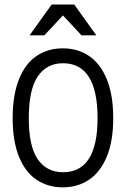

<svg xmlns="http://www.w3.org/2000/svg" viewBox="-20 -804 548 837"><path d="M35.2 -288.6Q35.2 -390.1 62.7 -458.5Q90.3 -526.9 139.4 -560.1Q188.5 -593.3 254.4 -593.3Q318.8 -593.3 368.2 -560.1Q417.5 -526.9 445.6 -458.5Q473.6 -390.1 473.6 -288.6Q473.6 -189 445.6 -121.3Q417.5 -53.7 368.2 -20.5Q318.8 12.7 254.4 12.7Q189 12.7 139.6 -20.3Q90.3 -53.2 62.7 -120.8Q35.2 -188.5 35.2 -288.6ZM405.3 -288.6Q405.3 -528.3 254.4 -528.3Q183.6 -528.3 144.5 -470.7Q105.5 -413.1 105.5 -288.6Q105.5 -166.5 144.5 -109.9Q183.6 -53.2 254.4 -53.2Q405.3 -53.2 405.3 -288.6ZM205.1 -784.2H303.7L399.9 -649.9H335.4L254.4 -736.8L173.3 -649.9H108.9Z"/></svg>

Font: Decalotype Light
Style: Regular
Weight: 300
Designer: Alfredo Marco Pradil
Foundry: Alfredo Marco Pradil
Version: Version 1.0